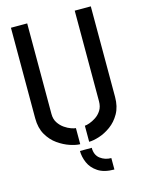

<svg xmlns="http://www.w3.org/2000/svg" viewBox="-130 -777 780 1038"><g transform="rotate(-15 260.0 -257.5)"><path d="M378 185Q321 185 287 162.5Q253 140 238.5 106.5Q224 73 224 40H290Q290 81 316.5 101Q343 121 378 121ZM235 5Q213 5 179.5 -6Q146 -17 113 -40Q80 -63 58 -101Q36 -139 36 -193V-700H127V-193Q127 -164 140.5 -143.5Q154 -123 173 -110Q192 -97 209.5 -91Q227 -85 235 -85ZM285 5V-85Q294 -85 311.5 -91Q329 -97 348 -109.5Q367 -122 380 -142.5Q393 -163 393 -193V-700H483V-193Q483 -139 461.5 -101Q440 -63 407.5 -39.5Q375 -16 341.5 -5.5Q308 5 285 5Z"/></g></svg>

Font: Stick No Bills Medium
Style: Regular
Weight: 500
Version: Version 2.000